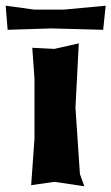

<svg xmlns="http://www.w3.org/2000/svg" viewBox="-63 -649 393 677"><path d="M50.8 -480.5 58.6 -371.1V-160.2L46.9 3.9L128.9 -7.8L234.4 7.8L218.8 -35.2L203.1 -269.5L214.8 -496.1L128.9 -476.6ZM-43 -628.9 -36.1 -543.9 117.2 -548.8 300.8 -543.9 309.6 -628.9 163.1 -615.2H57.6Z"/></svg>

Font: MaokenAssortedSans-Lite
Style: Lite
Weight: 400
Version: Version 1.400